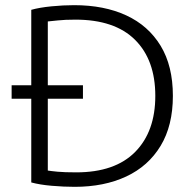

<svg xmlns="http://www.w3.org/2000/svg" viewBox="-20 -718 751 743"><path d="M269 5Q227 5 180.5 1Q134 -3 101 -12V-336H25V-388H101V-680Q133 -689 179 -693.5Q225 -698 267 -698Q383 -698 468.5 -658.5Q554 -619 601.5 -541Q649 -463 649 -347Q649 -232 601.5 -153.5Q554 -75 468.5 -35Q383 5 269 5ZM275 -51Q425 -51 503 -130Q581 -209 581 -347Q581 -486 502.5 -564Q424 -642 272 -642Q231 -642 204 -639Q177 -636 165 -635V-388H301V-336H165V-58Q177 -56 203 -53.5Q229 -51 275 -51Z"/></svg>

Font: Ubuntu Sans Light
Style: Regular
Weight: 300
Designer: Dalton Maag Ltd
Foundry: Dalton Maag Ltd
Version: Version 1.006; ttfautohint (v1.8.4.7-5d5b)